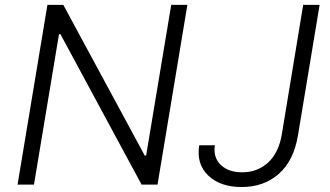

<svg xmlns="http://www.w3.org/2000/svg" viewBox="-20 -747 1334 777"><path d="M738.3 -727.3 617.5 0H552.9L224.4 -609H218.8L117.5 0H51.1L171.9 -727.3H236.2L565.7 -117.5H571.4L672.9 -727.3ZM1207 -727.3H1273.4L1186.1 -200.6Q1169 -96.9 1108.5 -43.5Q1047.9 9.9 958.1 9.9Q871.1 9.9 822.6 -36.8Q774.1 -83.5 786.2 -159.1H849.4Q842.3 -109.7 873.4 -79.7Q904.5 -49.7 960.2 -49.7Q1021.7 -49.7 1064.8 -89Q1108 -128.2 1120.7 -204.5Z"/></svg>

Font: Karasuma Gothic
Style: Light Italic
Weight: 300
Italic angle: 9.39998°
Designer: Rasmus Andersson / Ryoko Nishizuka
Foundry: rsms
Version: Version 1.00